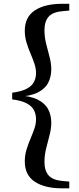

<svg xmlns="http://www.w3.org/2000/svg" viewBox="-20 -819 420 1016"><path d="M44.5 -293V-328.3Q94.5 -335.1 121.8 -349.7Q149.1 -364.2 159.9 -385.7Q170.7 -407.2 170.7 -432.3Q170.7 -457.4 161.7 -483.4Q152.8 -509.4 141 -537Q129.1 -564.6 120.2 -594.2Q111.2 -623.7 111.2 -656.4Q111.2 -728.5 163.9 -763.7Q216.6 -798.9 309.2 -798.9H346.6V-763.1L312.8 -760.1Q260 -755.8 237.7 -731Q215.3 -706.2 215.3 -658.8Q215.3 -622.7 224.3 -587Q233.3 -551.3 242.3 -517.7Q251.3 -484.1 251.3 -452Q251.3 -413.4 235.3 -381.6Q219.2 -349.8 180 -329.7Q140.8 -309.7 69.9 -306.2V-315.1Q140.8 -311.7 180 -291.6Q219.2 -271.6 235.3 -240.1Q251.3 -208.7 251.3 -169.4Q251.3 -138 242.3 -104Q233.3 -70.1 224.3 -34.2Q215.3 1.6 215.3 38.5Q215.3 84.8 237.7 109.6Q260 134.5 312.8 139L346.6 141.7V177.6H309.2Q216.6 177.6 163.9 142.5Q111.2 107.4 111.2 35.4Q111.2 2.6 120.2 -26.9Q129.1 -56.5 141 -84.2Q152.8 -112 161.7 -137.7Q170.7 -163.5 170.7 -188.3Q170.7 -214.1 159.9 -235.6Q149.1 -257.1 121.8 -271.8Q94.5 -286.6 44.5 -293Z"/></svg>

Font: Early Summer Mincho VF
Style: Regular
Weight: 250
Designer: GuiWonder
Version: Version 1.002